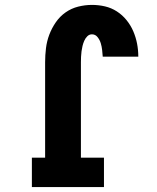

<svg xmlns="http://www.w3.org/2000/svg" viewBox="-20 -763 640 783"><path d="M110 0V-120H164V-509Q164 -538 167.5 -566.5Q171 -595 181 -621.5Q191 -648 207.5 -672Q224 -696 247.5 -712.5Q271 -729 299 -736Q327 -743 355 -743Q382 -743 408 -737Q434 -731 456.5 -716.5Q479 -702 496 -681Q513 -660 523.5 -635.5Q534 -611 539 -585Q544 -559 544 -532H399Q398 -546 396.5 -559.5Q395 -573 391 -586.5Q387 -600 378 -611.5Q369 -623 355 -623Q344 -623 336 -615Q328 -607 323.5 -596.5Q319 -586 316.5 -575.5Q314 -565 312.5 -554Q311 -543 310.5 -531.5Q310 -520 310 -509V-120H404V0Z"/></svg>

Font: Iosevka Etoile Heavy
Style: Regular
Weight: 900
Designer: Belleve Invis
Foundry: Belleve Invis
Version: Version 22.1.2; ttfautohint (v1.8.4)